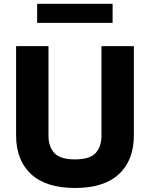

<svg xmlns="http://www.w3.org/2000/svg" viewBox="-20 -958 768 984"><path d="M500 -721.7H666V-264.6Q666 -136.7 589.6 -65.7Q513.2 5.4 364.3 5.4Q215.8 5.4 139.2 -65.7Q62.5 -136.7 62.5 -264.6V-721.7H228.5V-261.2Q228.5 -207.5 258.1 -174.3Q287.6 -141.1 364.3 -141.1Q441.4 -141.1 470.7 -174.3Q500 -207.5 500 -261.2ZM557.1 -938.5V-840.8H170.4V-938.5Z"/></svg>

Font: Estedad-FD ExtraBold
Style: Regular
Weight: 800
Designer: Amin Abedi
Version: Version 7.3